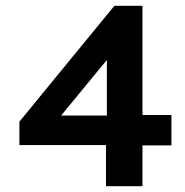

<svg xmlns="http://www.w3.org/2000/svg" viewBox="-20 -643 640 663"><path d="M346 0V-142H47V-223L375 -623H472V-246H572V-141H472V0ZM191 -244H349V-436Z"/></svg>

Font: Inconsolata Expanded ExtraBold
Style: Regular
Weight: 800
Width: 7
Monospace: yes
Designer: Raph Levien, Cyreal, Brenton Simpson
Foundry: Raph Levien, Cyreal, Google
Version: Version 3.001; ttfautohint (v1.8.2.53-6de2)